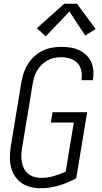

<svg xmlns="http://www.w3.org/2000/svg" viewBox="-20 -992 540 1020"><path d="M197 8Q169 8 142.5 1.5Q116 -5 95 -19.5Q74 -34 59.5 -56Q45 -78 38.5 -103.5Q32 -129 32.5 -157Q33 -185 37 -213L94 -558Q98 -582 106.5 -606.5Q115 -631 129 -653Q143 -675 163 -693Q183 -711 206.5 -722.5Q230 -734 255 -738.5Q280 -743 304 -743Q329 -743 353 -739.5Q377 -736 398 -726.5Q419 -717 436 -701.5Q453 -686 463 -665.5Q473 -645 475.5 -620.5Q478 -596 474 -572Q474 -570 473.5 -568.5Q473 -567 473 -566H412Q413 -567 413 -568Q413 -569 413 -570Q417 -595 411.5 -618.5Q406 -642 390.5 -658Q375 -674 352 -681Q329 -688 304 -688Q287 -688 268.5 -684.5Q250 -681 233 -671.5Q216 -662 202 -648.5Q188 -635 178 -618.5Q168 -602 162.5 -584Q157 -566 154 -549L97 -204Q94 -184 93.5 -165Q93 -146 96.5 -128.5Q100 -111 108.5 -95Q117 -79 131 -68Q145 -57 162.5 -52Q180 -47 200 -47Q232 -47 265 -56.5Q298 -66 329 -80L372 -341H250L259 -396H443L385 -45Q340 -20 292 -6Q244 8 197 8ZM223 -799 176 -842 321 -972H389L488 -838L433 -803L349 -931Z"/></svg>

Font: Iosevka SS04 Light Oblique
Style: Regular
Weight: 300
Italic angle: -9°
Monospace: yes
Designer: Belleve Invis
Foundry: Belleve Invis
Version: Version 19.0.0; ttfautohint (v1.8.4)